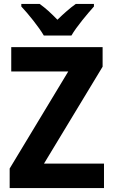

<svg xmlns="http://www.w3.org/2000/svg" viewBox="-20 -953 574 973"><path d="M202 -773H342C368 -818 423 -883 456 -920V-933H364C333 -911 305 -886 271 -853C240 -885 211 -912 181 -933H88V-920C123 -883 177 -816 202 -773ZM507 0V-124H203L500 -615V-714H37V-591H326L29 -99V0Z"/></svg>

Font: Noto Sans Khmer SemiCondensed
Style: Bold
Weight: 700
Width: 4
Designer: Danh Hong and the Monotype Design Team
Foundry: Monotype Imaging Inc.
Version: Version 2.004